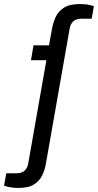

<svg xmlns="http://www.w3.org/2000/svg" viewBox="-101 -751 486 953"><path d="M-11.2 182Q-24.9 182 -37.8 180.5Q-50.7 178.9 -61.7 176.3Q-72.7 173.8 -80.8 170.7L-69.9 109.1H-18.5Q6.3 109.1 20.7 96.5Q35.1 83.8 39.1 60.4L129.3 -452.2H52.8L65.3 -526H142.2L157 -607.7Q162.5 -638.1 175.3 -666.4Q188 -694.7 216.3 -712.8Q244.6 -731 296.1 -731Q309.2 -731 321.9 -729.7Q334.6 -728.4 345.8 -725.8Q357 -723.2 365.1 -719.7L353.8 -658.1H301.9Q277.2 -658.1 263.2 -645.7Q249.3 -633.3 244.8 -609.4L126.9 61Q121.8 90.9 108.8 118.7Q95.8 146.6 67.9 164.3Q40.1 182 -11.2 182Z"/></svg>

Font: Archivo Variable SemiBold
Style: Italic
Weight: 600
Italic angle: -10°
Designer: Hector Gatti
Foundry: Omnibus-Type
Version: Version 2.001